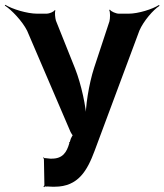

<svg xmlns="http://www.w3.org/2000/svg" viewBox="-57 -768 685 800"><path d="M161 10H171C270 10 307 -59 337 -139L524 -641C541 -680 581 -727 608 -744L605 -747C579 -730 519 -711 479 -711H438C427 -711 405 -720 401 -728L398 -726C403 -718 402 -691 399 -679L335 -485C313 -417 298 -321 300 -267H304C302 -321 282 -416 256 -482L176 -682C173 -692 170 -717 174 -724L171 -726C168 -719 148 -711 138 -711H98C56 -711 -6 -730 -35 -748L-37 -745C-9 -727 36 -680 56 -640L237 -218C239 -214 246 -202 249 -202L248 -206C245 -206 240 -193 238 -190L234 -177C234 -177 235 -175 235 -176H231L232 -172C221 -133 204 -107 159 -107H152C145 -108 140 -108 133 -109H129C127 -109 126 -112 125 -113L123 -110C124 -109 126 -107 126 -105L128 3C128 5 125 8 124 9L127 12C128 11 130 8 132 9H134L135 7L137 11L139 9C146 9 154 10 161 10Z"/></svg>

Font: Asimov
Style: EdgeNar
Weight: 500
Designer: Google
Version: Version 2.000980: 2014